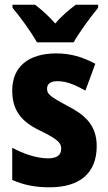

<svg xmlns="http://www.w3.org/2000/svg" viewBox="-20 -786 459 816"><path d="M137 -606H293C316 -648 366 -715 397 -753V-766H302C276 -746 244 -721 215 -686C185 -720 154 -747 129 -766H33V-753C64 -717 116 -645 137 -606ZM391 -165C391 -255 340 -298 267 -336C190 -377 180 -387 180 -409C180 -430 195 -441 224 -441C266 -441 303 -423 343 -401L385 -515C329 -545 278 -559 219 -559C102 -559 32 -503 32 -402C32 -318 69 -270 148 -232C233 -191 240 -176 240 -153C240 -127 222 -113 184 -113C135 -113 78 -133 32 -158V-21C83 1 131 10 191 10C319 10 391 -50 391 -165Z"/></svg>

Font: Noto Sans Gurmukhi Condensed ExtraBold
Style: Regular
Weight: 800
Width: 3
Designer: Jelle Bosma - Monotype Design Team
Foundry: Monotype Imaging Inc.
Version: Version 2.004